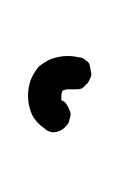

<svg xmlns="http://www.w3.org/2000/svg" viewBox="8 -330 88 144"><g transform="rotate(90 52.0 -258.0)"><path d="M52 -260Q50 -260 48 -261Q47 -263 47 -265Q47 -266 47 -267Q47 -269 47 -271Q47 -274 46 -276Q44 -278 42 -280Q40 -281 38 -282Q36 -283 33 -282Q31 -282 28 -281Q26 -280 25 -278Q23 -276 23 -273Q22 -269 22 -265Q22 -259 24 -253Q26 -248 30 -243Q35 -239 40 -237Q46 -235 52 -235Q59 -235 66 -238Q72 -241 76 -247Q80 -251 79 -256Q78 -261 74 -264Q72 -266 70 -266Q67 -267 65 -267Q62 -266 60 -265Q58 -264 56 -262Q56 -261 55 -260Q53 -260 52 -260Z"/></g></svg>

Font: FRB American Cursive Guidelines Dashed
Style: Italic
Weight: 400
Italic angle: -25°
Version: Version 2.0;Modular Font Editor K font №1